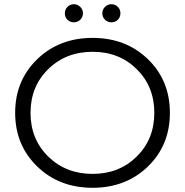

<svg xmlns="http://www.w3.org/2000/svg" viewBox="-20 -886 879 912"><path d="M288 -823Q288 -841 300.5 -853.5Q313 -866 331 -866Q348 -866 361 -853.5Q374 -841 374 -823Q374 -805 361.5 -792.5Q349 -780 331 -780Q313 -780 300.5 -792Q288 -804 288 -823ZM509 -866Q527 -866 539.5 -853.5Q552 -841 552 -823Q552 -804 539.5 -792Q527 -780 509 -780Q491 -780 478.5 -792.5Q466 -805 466 -823Q466 -841 479 -853.5Q492 -866 509 -866ZM420 6Q261 6 156.5 -95.5Q52 -197 52 -350Q52 -503 156.5 -604.5Q261 -706 420 -706Q578 -706 682.5 -605Q787 -504 787 -350Q787 -196 682.5 -95Q578 6 420 6ZM420 -60Q546 -60 629.5 -142.5Q713 -225 713 -350Q713 -475 629.5 -557.5Q546 -640 420 -640Q293 -640 209 -557.5Q125 -475 125 -350Q125 -225 209 -142.5Q293 -60 420 -60Z"/></svg>

Font: Montserrat Alternates
Style: Regular
Weight: 400
Designer: Julieta Ulanovsky
Foundry: Julieta Ulanovsky
Version: Version 7.200;PS 007.200;hotconv 1.0.88;makeotf.lib2.5.64775